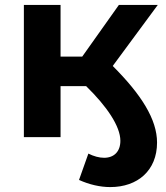

<svg xmlns="http://www.w3.org/2000/svg" viewBox="-20 -557 676 780"><path d="M463 -537 314 -327H226V-537H77V0H226V-207H330C414 -125 469 -44 469 15C469 59 443 84 403 84C383 84 361 78 339 67L301 174C343 193 387 203 428 203C539 203 618 136 618 22C618 -72 554 -173 438 -289L621 -537Z"/></svg>

Font: Montserrat-Alt1
Style: Bold
Weight: 700
Designer: Differentunic
Foundry: Differentunic
Version: Version 7.222